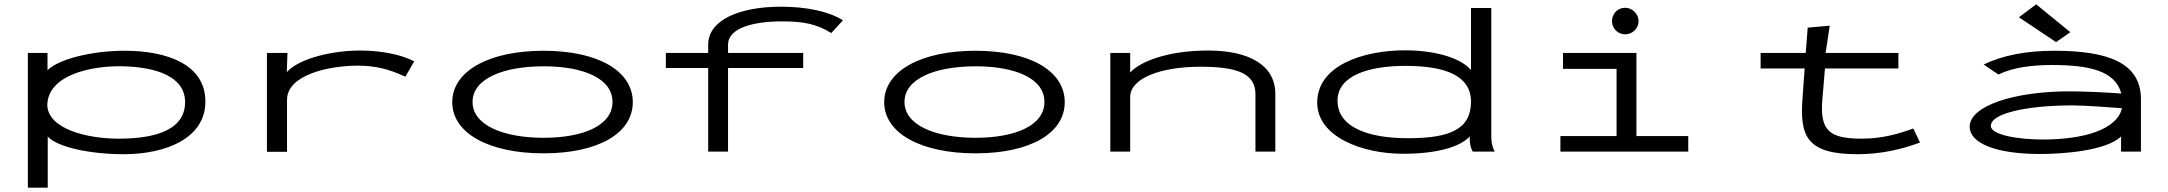

<svg xmlns="http://www.w3.org/2000/svg" viewBox="-20 -702 10040 889"><path d="M109 167H201V-70C243 -22 393 12 553 12C747 12 931 -61 931 -232C931 -401 759 -467 557 -467C409 -467 254 -430 200 -377V-457H109ZM529 -60C381 -60 205 -105 199 -213C199 -355 403 -399 551 -395C703 -391 837 -348 837 -229C837 -82 657 -60 529 -60Z M1216 1H1309V-240C1309 -355 1502 -398 1636 -398C1716 -398 1779 -383 1857 -347L1898 -418C1834 -451 1742 -468 1646 -468C1522 -468 1366 -433 1308 -368L1311 -457H1216Z M2497 8C2750 8 2910 -85 2910 -229C2910 -373 2750 -467 2497 -467C2244 -467 2074 -373 2074 -229C2074 -85 2244 8 2497 8ZM2497 -64C2313 -64 2168 -121 2168 -230C2168 -339 2313 -395 2497 -395C2681 -395 2816 -339 2816 -230C2816 -121 2681 -64 2497 -64Z M3259 0H3351V-387H3699V-457H3351V-495C3351 -573 3469 -603 3601 -603C3699 -603 3759 -592 3829 -549L3883 -608C3817 -650 3711 -671 3597 -671C3401 -671 3259 -608 3259 -495V-457H3063V-387H3259Z M4497 8C4750 8 4910 -85 4910 -229C4910 -373 4750 -467 4497 -467C4244 -467 4074 -373 4074 -229C4074 -85 4244 8 4497 8ZM4497 -64C4313 -64 4168 -121 4168 -230C4168 -339 4313 -395 4497 -395C4681 -395 4816 -339 4816 -230C4816 -121 4681 -64 4497 -64Z M5121 0H5213V-253C5213 -340 5354 -393 5539 -393C5713 -393 5793 -360 5793 -265V0H5885V-267C5885 -405 5756 -467 5579 -468C5382 -469 5255 -414 5213 -366V-457H5121Z M6477 10C6631 10 6740 -21 6785 -70C6785 -46 6786 -24 6799 0H6901C6888 -24 6885 -47 6885 -71V-665H6791V-377C6754 -425 6644 -469 6485 -469C6294 -469 6079 -400 6079 -227C6079 -69 6286 10 6477 10ZM6499 -62C6317 -62 6173 -112 6173 -236C6173 -353 6320 -397 6487 -397C6670 -397 6791 -353 6791 -231C6791 -103 6692 -62 6499 -62Z M7505 -543C7538 -543 7567 -570 7567 -604C7567 -637 7538 -666 7505 -666C7470 -666 7444 -639 7444 -604C7444 -570 7471 -543 7505 -543ZM7205 0H7797V-72H7557V-457H7217V-383H7465V-72H7205Z M8132 -385H8336L8326 -248C8313 -72 8344 12 8580 12C8684 12 8778 -8 8870 -42L8839 -107C8765 -80 8690 -60 8602 -60C8452 -60 8405 -95 8418 -243L8430 -385H8770V-457H8433L8452 -583L8350 -574L8341 -457H8132Z M9500 -507 9566 -553 9408 -682 9328 -622ZM9425 11C9531 11 9731 -3 9801 -70V0H9893V-243C9893 -415 9733 -467 9491 -467C9365 -467 9251 -446 9165 -403L9233 -357C9303 -391 9393 -401 9481 -401C9656 -401 9775 -373 9802 -269C9720 -275 9624 -279 9561 -279C9309 -279 9100 -213 9100 -115C9100 -41 9217 11 9425 11ZM9198 -119C9198 -181 9381 -214 9573 -214C9635 -214 9733 -206 9805 -201C9783 -102 9628 -56 9439 -56C9329 -56 9198 -76 9198 -119Z"/></svg>

Font: Inconsolata UltraExpanded
Style: Regular
Weight: 400
Width: 9
Monospace: yes
Designer: Raph Levien, Cyreal, Brenton Simpson
Foundry: Raph Levien, Cyreal, Google
Version: Version 3.100